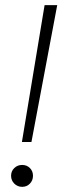

<svg xmlns="http://www.w3.org/2000/svg" viewBox="-20 -720 246 745"><path d="M65 -169 153 -700H202L102 -169ZM66 5Q48 5 35.5 -7.5Q23 -20 23 -38Q23 -56 35.5 -68Q48 -80 66 -80Q84 -80 96 -68Q108 -56 108 -38Q108 -20 96 -7.5Q84 5 66 5Z"/></svg>

Font: DM Sans 12pt ExtraLight
Style: Italic
Weight: 250
Italic angle: -10°
Version: Version 4.004;gftools[0.9.30]